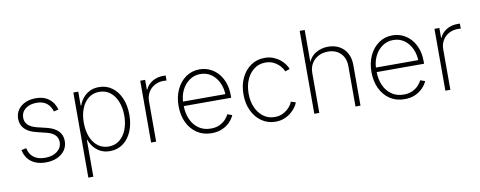

<svg xmlns="http://www.w3.org/2000/svg" viewBox="-74 -1092 4150 1659"><g transform="rotate(-10 2001.5 -262.0)"><path d="M249 11.2Q197.8 11.2 158.2 -5.4Q118.7 -22 93.5 -53.5Q68.4 -85 59.1 -130.4L102.1 -139.6Q113.3 -85.4 150.9 -57.4Q188.5 -29.3 249 -29.3Q315.4 -29.3 356 -60.8Q396.5 -92.3 396.5 -141.1Q396.5 -178.7 371.8 -203.6Q347.2 -228.5 298.8 -240.2L211.9 -261.7Q145 -277.8 111.3 -313.2Q77.6 -348.6 77.6 -401.9Q77.6 -445.8 100.6 -479.2Q123.5 -512.7 164.1 -531.5Q204.6 -550.3 257.3 -550.3Q304.7 -550.3 340.1 -534.9Q375.5 -519.5 399.2 -490.5Q422.9 -461.4 434.6 -420.4L393.1 -410.6Q379.4 -457.5 346.4 -483.9Q313.5 -510.3 257.8 -510.3Q197.3 -510.3 159.7 -480.7Q122.1 -451.2 122.1 -403.3Q122.1 -364.7 147.5 -339.6Q172.9 -314.5 225.6 -301.3L310.5 -280.8Q375.5 -264.6 408.4 -230Q441.4 -195.3 441.4 -143.1Q441.4 -97.2 417 -62.5Q392.6 -27.8 349.4 -8.3Q306.2 11.2 249 11.2Z M586.9 204.1V-542.5H629.9V-420.9H634.8Q647 -456.1 671.1 -485.6Q695.3 -515.1 730.5 -532.7Q765.6 -550.3 812 -550.3Q877.4 -550.3 926.5 -514.4Q975.6 -478.5 1002.9 -415.3Q1030.3 -352.1 1030.3 -270Q1030.3 -187.5 1003.2 -124Q976.1 -60.5 927 -24.7Q877.9 11.2 812.5 11.2Q766.1 11.2 731 -6.3Q695.8 -23.9 671.6 -53.7Q647.5 -83.5 634.8 -119.1H630.9V204.1ZM808.1 -29.8Q863.3 -29.8 903.1 -61.3Q942.9 -92.8 964.4 -147.2Q985.8 -201.7 985.8 -270Q985.8 -338.4 964.4 -392.6Q942.9 -446.8 903.1 -478Q863.3 -509.3 808.1 -509.3Q752.9 -509.3 713.1 -478.3Q673.3 -447.3 651.9 -393.3Q630.4 -339.4 630.4 -270Q630.4 -201.2 651.6 -146.7Q672.9 -92.3 712.9 -61Q752.9 -29.8 808.1 -29.8Z M1173.8 0V-542.5H1216.8V-456.1H1220.2Q1238.3 -498.5 1280.3 -523.9Q1322.3 -549.3 1376 -549.3Q1381.8 -549.3 1387.2 -549.1Q1392.6 -548.8 1397.9 -548.8V-504.4Q1395 -504.9 1388.2 -505.6Q1381.3 -506.3 1372.6 -506.3Q1328.1 -506.3 1293 -486.8Q1257.8 -467.3 1237.8 -433.1Q1217.8 -398.9 1217.8 -354.5V0Z M1704.1 11.2Q1630.9 11.2 1576.4 -25.1Q1522 -61.5 1491.9 -124.8Q1461.9 -188 1461.9 -269Q1461.9 -350.1 1491.9 -413.6Q1522 -477.1 1574.5 -513.7Q1627 -550.3 1694.3 -550.3Q1741.7 -550.3 1782.7 -531.7Q1823.7 -513.2 1855.2 -478.3Q1886.7 -443.4 1904.5 -393.8Q1922.4 -344.2 1922.4 -281.2V-261.2H1489.3V-300.8H1897.9L1878.4 -285.6Q1878.4 -349.1 1855.2 -399.7Q1832 -450.2 1790.8 -479.7Q1749.5 -509.3 1694.3 -509.3Q1640.6 -509.3 1597.9 -479.2Q1555.2 -449.2 1530.8 -398.2Q1506.3 -347.2 1506.3 -284.2V-266.1Q1506.3 -198.7 1530 -145Q1553.7 -91.3 1598.1 -60.3Q1642.6 -29.3 1704.1 -29.3Q1748.5 -29.3 1780.5 -44.4Q1812.5 -59.6 1833.5 -82Q1854.5 -104.5 1864.3 -126.5L1905.3 -111.8Q1893.1 -82.5 1866.2 -54Q1839.4 -25.4 1798.8 -7.1Q1758.3 11.2 1704.1 11.2Z M2265.6 9.3Q2197.8 9.3 2145 -26.9Q2092.3 -63 2062 -126Q2031.7 -189 2031.7 -270Q2031.7 -352.1 2062 -415.3Q2092.3 -478.5 2145 -514.4Q2197.8 -550.3 2265.6 -550.3Q2308.6 -550.3 2343 -536.1Q2377.4 -522 2402.3 -501Q2427.2 -480 2442.6 -457.3Q2458 -434.6 2462.9 -418L2421.9 -404.3Q2418 -416 2406.5 -433.6Q2395 -451.2 2375.5 -468.5Q2356 -485.8 2328.6 -497.6Q2301.3 -509.3 2265.6 -509.3Q2209 -509.3 2166.5 -477.8Q2124 -446.3 2100.3 -392.3Q2076.7 -338.4 2076.7 -270Q2076.7 -202.1 2100.3 -148.2Q2124 -94.2 2166.5 -63Q2209 -31.7 2265.6 -31.7Q2301.3 -31.7 2329.1 -43.7Q2356.9 -55.7 2376.7 -73.2Q2396.5 -90.8 2408.4 -108.6Q2420.4 -126.5 2423.8 -138.2L2465.3 -125Q2460 -107.4 2444.3 -85Q2428.7 -62.5 2403.6 -41Q2378.4 -19.5 2343.5 -5.1Q2308.6 9.3 2265.6 9.3Z M2649.4 -350.1V0H2605.5V-727.5H2649.4V-420.4H2640.1Q2660.2 -487.3 2710.2 -518.8Q2760.3 -550.3 2822.3 -550.3Q2877.9 -550.3 2920.4 -526.9Q2962.9 -503.4 2986.8 -460.2Q3010.7 -417 3010.7 -356.4V0H2966.8V-354Q2966.8 -424.8 2924.6 -466.8Q2882.3 -508.8 2814 -508.8Q2767.1 -508.8 2729.7 -489Q2692.4 -469.2 2670.9 -433.6Q2649.4 -397.9 2649.4 -350.1Z M3396.5 11.2Q3323.2 11.2 3268.8 -25.1Q3214.4 -61.5 3184.3 -124.8Q3154.3 -188 3154.3 -269Q3154.3 -350.1 3184.3 -413.6Q3214.4 -477.1 3266.8 -513.7Q3319.3 -550.3 3386.7 -550.3Q3434.1 -550.3 3475.1 -531.7Q3516.1 -513.2 3547.6 -478.3Q3579.1 -443.4 3596.9 -393.8Q3614.7 -344.2 3614.7 -281.2V-261.2H3181.6V-300.8H3590.3L3570.8 -285.6Q3570.8 -349.1 3547.6 -399.7Q3524.4 -450.2 3483.2 -479.7Q3441.9 -509.3 3386.7 -509.3Q3333 -509.3 3290.3 -479.2Q3247.6 -449.2 3223.1 -398.2Q3198.7 -347.2 3198.7 -284.2V-266.1Q3198.7 -198.7 3222.4 -145Q3246.1 -91.3 3290.5 -60.3Q3335 -29.3 3396.5 -29.3Q3440.9 -29.3 3472.9 -44.4Q3504.9 -59.6 3525.9 -82Q3546.9 -104.5 3556.6 -126.5L3597.7 -111.8Q3585.4 -82.5 3558.6 -54Q3531.7 -25.4 3491.2 -7.1Q3450.7 11.2 3396.5 11.2Z M3755.4 0V-542.5H3798.3V-456.1H3801.8Q3819.8 -498.5 3861.8 -523.9Q3903.8 -549.3 3957.5 -549.3Q3963.4 -549.3 3968.8 -549.1Q3974.1 -548.8 3979.5 -548.8V-504.4Q3976.6 -504.9 3969.7 -505.6Q3962.9 -506.3 3954.1 -506.3Q3909.7 -506.3 3874.5 -486.8Q3839.4 -467.3 3819.3 -433.1Q3799.3 -398.9 3799.3 -354.5V0Z"/></g></svg>

Font: Inter 16pt ExtraLight
Style: Regular
Weight: 250
Version: Version 4.001;git-66647c0bb